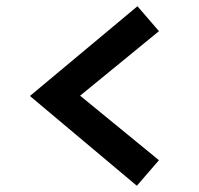

<svg xmlns="http://www.w3.org/2000/svg" viewBox="-20 -656 640 616"><path d="M419 -60 76 -348 421 -636 490 -556 237 -349 490 -142Z"/></svg>

Font: Red Hat Display ExtraBold
Style: Regular
Weight: 800
Designer: Pentagram, MCKL
Foundry: Pentagram, MCKL
Version: Version 1.023